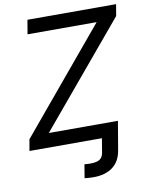

<svg xmlns="http://www.w3.org/2000/svg" viewBox="-100 -799 837 1078"><g transform="rotate(-10 319.0 -260.5)"><path d="M293.9 204.1 306.6 127Q314.5 127.9 324.2 128.4Q334 128.9 339.8 128.9Q377 128.9 394 117.4Q411.1 106 415.5 79.6L428.7 0H520.5L506.3 83.5Q496.1 145 454.1 176.3Q412.1 207.5 344.7 207.5Q328.6 207.5 315.2 206.5Q301.8 205.6 293.9 204.1ZM15.6 0 26.9 -64.9 512.7 -647H118.7L132.3 -727.5H637.7L626.5 -661.6L140.1 -80.6H534.2L520.5 0Z"/></g></svg>

Font: Inter 18pt
Style: Italic
Weight: 400
Italic angle: -9.3988°
Designer: Rasmus Andersson
Foundry: rsms
Version: Version 4.001;git-66647c0bb